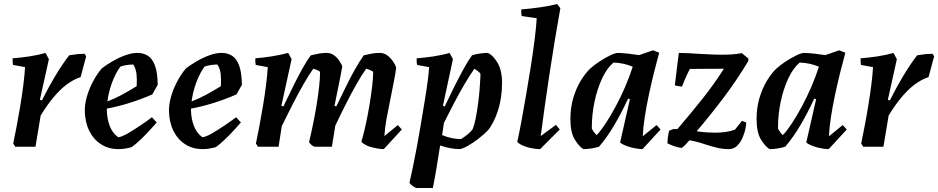

<svg xmlns="http://www.w3.org/2000/svg" viewBox="-20 -732 4681 958"><path d="M56 0 46 -16Q53 -50 62.5 -99Q72 -148 81 -202.5Q90 -257 96.5 -308Q103 -359 105 -397L45 -408Q42 -423 43 -441Q82 -444 126 -450.5Q170 -457 207 -468L224 -437L179 -234L189 -231Q223 -299 256.5 -354.5Q290 -410 325 -456Q365 -463 402 -464L410 -451L382 -347Q365 -342 348.5 -333Q332 -324 315 -312Q281 -287 248 -247.5Q215 -208 183 -156L157 0Z M571 12Q521 12 483.5 -12.5Q446 -37 425 -80Q404 -123 403 -180Q403 -215 414.5 -253.5Q426 -292 445.5 -328Q465 -364 488 -391Q513 -410 543.5 -427.5Q574 -445 606 -456.5Q638 -468 666 -468Q695 -468 717.5 -454Q740 -440 753 -405.5Q766 -371 767 -309L740 -261Q625 -211 513 -190Q513 -185 513 -181Q514 -139 527.5 -103.5Q541 -68 570 -47Q590 -50 620.5 -68Q651 -86 683.5 -108Q716 -130 738 -147L762 -121Q748 -105 727 -82Q706 -59 682 -36Q658 -13 637 2Q603 12 571 12ZM581 -400Q557 -368 539.5 -321Q522 -274 516 -226Q553 -240 588 -259Q623 -278 662 -302Q664 -339 661 -364Q658 -389 645 -410Q612 -410 581 -400Z M991 12Q941 12 903.5 -12.5Q866 -37 845 -80Q824 -123 823 -180Q823 -215 834.5 -253.5Q846 -292 865.5 -328Q885 -364 908 -391Q933 -410 963.5 -427.5Q994 -445 1026 -456.5Q1058 -468 1086 -468Q1115 -468 1137.5 -454Q1160 -440 1173 -405.5Q1186 -371 1187 -309L1160 -261Q1045 -211 933 -190Q933 -185 933 -181Q934 -139 947.5 -103.5Q961 -68 990 -47Q1010 -50 1040.5 -68Q1071 -86 1103.5 -108Q1136 -130 1158 -147L1182 -121Q1168 -105 1147 -82Q1126 -59 1102 -36Q1078 -13 1057 2Q1023 12 991 12ZM1001 -400Q977 -368 959.5 -321Q942 -274 936 -226Q973 -240 1008 -259Q1043 -278 1082 -302Q1084 -339 1081 -364Q1078 -389 1065 -410Q1032 -410 1001 -400Z M1895 12Q1872 12 1837.5 3.5Q1803 -5 1783 -24Q1795 -65 1805.5 -113.5Q1816 -162 1824 -210.5Q1832 -259 1837 -301.5Q1842 -344 1842 -374Q1827 -384 1807 -389Q1786 -360 1759 -312.5Q1732 -265 1704.5 -210.5Q1677 -156 1653 -105L1636 0H1548Q1540 -4 1533 -10Q1526 -16 1522 -23Q1532 -64 1542 -112.5Q1552 -161 1560 -210Q1568 -259 1572.5 -301.5Q1577 -344 1577 -374Q1563 -384 1543 -389Q1522 -360 1494.5 -312Q1467 -264 1439 -209Q1411 -154 1386 -103L1370 0H1267L1257 -16Q1264 -50 1273.5 -99Q1283 -148 1292 -202.5Q1301 -257 1307.5 -308Q1314 -359 1316 -397L1256 -408Q1253 -423 1254 -441Q1293 -444 1337 -451Q1381 -458 1418 -468L1435 -437L1384 -204L1394 -201Q1416 -246 1439 -293.5Q1462 -341 1485 -383Q1508 -425 1531 -456Q1551 -461 1570.5 -464.5Q1590 -468 1610 -468Q1631 -468 1647 -456Q1663 -444 1673.5 -428Q1684 -412 1688 -401Q1681 -361 1670 -308.5Q1659 -256 1649 -204L1658 -201Q1680 -246 1703 -293.5Q1726 -341 1749.5 -383Q1773 -425 1795 -456Q1815 -461 1834.5 -464.5Q1854 -468 1875 -468Q1897 -468 1914 -454.5Q1931 -441 1942.5 -423.5Q1954 -406 1957 -394Q1952 -358 1943.5 -316.5Q1935 -275 1927 -233Q1917 -185 1908.5 -138.5Q1900 -92 1898 -53L1965 -108L1985 -86Z M2056 206Q2046 201 2037 194.5Q2028 188 2023 180Q2030 150 2040 102.5Q2050 55 2060.5 -2Q2071 -59 2081 -119Q2091 -179 2100 -233.5Q2109 -288 2114.5 -331Q2120 -374 2121 -397L2061 -408Q2058 -423 2059 -441Q2098 -444 2142 -450.5Q2186 -457 2223 -468L2240 -437L2190 -204L2199 -201Q2220 -246 2243.5 -293Q2267 -340 2290 -382.5Q2313 -425 2335 -456Q2351 -461 2372 -464.5Q2393 -468 2413 -468Q2438 -459 2461.5 -420.5Q2485 -382 2485 -319Q2485 -242 2464 -178.5Q2443 -115 2413 -80Q2392 -59 2366 -39Q2340 -19 2315.5 -5Q2291 9 2275 12Q2230 12 2176 -6Q2165 67 2155.5 121.5Q2146 176 2140 206ZM2280 -38Q2298 -49 2314 -62Q2330 -75 2339 -89Q2347 -109 2353.5 -141.5Q2360 -174 2365 -211.5Q2370 -249 2373 -285.5Q2376 -322 2377 -349V-365Q2371 -372 2362.5 -378.5Q2354 -385 2347 -389Q2326 -360 2299.5 -315Q2273 -270 2246 -218.5Q2219 -167 2195 -119L2186 -58Q2210 -48 2233.5 -43Q2257 -38 2280 -38Z M2675 12Q2660 12 2638 8.5Q2616 5 2595 -3Q2574 -11 2561 -24Q2570 -64 2581.5 -126Q2593 -188 2605.5 -261Q2618 -334 2629.5 -407Q2641 -480 2648.5 -541.5Q2656 -603 2658 -641L2583 -652Q2580 -667 2581 -685Q2621 -688 2671.5 -695Q2722 -702 2760 -712L2776 -691Q2764 -625 2750 -541Q2736 -457 2722.5 -368Q2709 -279 2697.5 -197Q2686 -115 2678 -53L2754 -109L2773 -86Z M2891 12Q2869 -1 2847.5 -36.5Q2826 -72 2826 -138Q2826 -195 2840.5 -243.5Q2855 -292 2877.5 -329Q2900 -366 2925 -390Q2945 -408 2972.5 -426Q3000 -444 3025 -456Q3050 -468 3064 -468Q3090 -467 3117 -464Q3144 -461 3169 -457L3238 -481L3269 -469Q3256 -422 3242.5 -367.5Q3229 -313 3217 -256.5Q3205 -200 3197 -147.5Q3189 -95 3187 -52L3256 -108L3276 -86L3186 12Q3170 12 3148.5 8Q3127 4 3106.5 -3.5Q3086 -11 3074 -21L3123 -237L3114 -240Q3081 -169 3045.5 -108.5Q3010 -48 2969 0Q2953 5 2932.5 8.5Q2912 12 2891 12ZM2957 -58Q2976 -77 3000.5 -114Q3025 -151 3050.5 -198Q3076 -245 3098.5 -297Q3121 -349 3137 -399Q3093 -418 3041 -420Q3008 -392 2983.5 -339Q2959 -286 2946 -222.5Q2933 -159 2933 -99V-90Q2943 -71 2957 -58Z M3616 12Q3586 12 3557 5Q3528 -2 3498 -12Q3477 -19 3457.5 -24Q3438 -29 3420 -32Q3411 -21 3401 -11Q3391 -1 3382 6Q3366 5 3346 -2Q3326 -9 3310 -17Q3310 -25 3312 -43Q3314 -61 3319 -80Q3328 -84 3340 -88H3360Q3425 -164 3483 -236.5Q3541 -309 3592 -389Q3527 -389 3479.5 -388.5Q3432 -388 3422 -388Q3416 -376 3407.5 -358.5Q3399 -341 3392.5 -324.5Q3386 -308 3383 -300Q3366 -301 3347 -306L3367 -468Q3386 -468 3415 -466.5Q3444 -465 3475 -463Q3506 -461 3534 -460Q3562 -459 3580 -459Q3609 -459 3632 -460.5Q3655 -462 3681 -467L3714 -440V-428Q3656 -331 3587 -240Q3518 -149 3456 -77Q3483 -73 3506 -71.5Q3529 -70 3549 -70Q3575 -70 3600 -73.5Q3625 -77 3647 -85Q3655 -95 3664 -106.5Q3673 -118 3682 -129L3703 -121Q3704 -113 3700 -92Q3696 -71 3686 -47Q3676 -23 3659 -5.5Q3642 12 3616 12Z M3820 12Q3798 -1 3776.5 -36.5Q3755 -72 3755 -138Q3755 -195 3769.5 -243.5Q3784 -292 3806.5 -329Q3829 -366 3854 -390Q3874 -408 3901.5 -426Q3929 -444 3954 -456Q3979 -468 3993 -468Q4019 -467 4046 -464Q4073 -461 4098 -457L4167 -481L4198 -469Q4185 -422 4171.5 -367.5Q4158 -313 4146 -256.5Q4134 -200 4126 -147.5Q4118 -95 4116 -52L4185 -108L4205 -86L4115 12Q4099 12 4077.5 8Q4056 4 4035.5 -3.5Q4015 -11 4003 -21L4052 -237L4043 -240Q4010 -169 3974.5 -108.5Q3939 -48 3898 0Q3882 5 3861.5 8.5Q3841 12 3820 12ZM3886 -58Q3905 -77 3929.5 -114Q3954 -151 3979.5 -198Q4005 -245 4027.5 -297Q4050 -349 4066 -399Q4022 -418 3970 -420Q3937 -392 3912.5 -339Q3888 -286 3875 -222.5Q3862 -159 3862 -99V-90Q3872 -71 3886 -58Z M4287 0 4277 -16Q4284 -50 4293.5 -99Q4303 -148 4312 -202.5Q4321 -257 4327.5 -308Q4334 -359 4336 -397L4276 -408Q4273 -423 4274 -441Q4313 -444 4357 -450.5Q4401 -457 4438 -468L4455 -437L4410 -234L4420 -231Q4454 -299 4487.5 -354.5Q4521 -410 4556 -456Q4596 -463 4633 -464L4641 -451L4613 -347Q4596 -342 4579.5 -333Q4563 -324 4546 -312Q4512 -287 4479 -247.5Q4446 -208 4414 -156L4388 0Z"/></svg>

Font: Labrada SemiBold
Style: Italic
Weight: 600
Italic angle: -7°
Designer: Mercedes Jáuregui
Foundry: Omnibus-Type Team
Version: Version 1.000; ttfautohint (v1.8.4.7-5d5b)